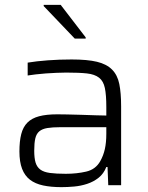

<svg xmlns="http://www.w3.org/2000/svg" viewBox="-20 -763 611 791"><path d="M60 0ZM233 8Q190 8 157.5 1Q125 -6 103.5 -22.5Q82 -39 71 -67.5Q60 -96 60 -139Q60 -181 67.5 -210.5Q75 -240 93 -258Q111 -276 141 -284Q171 -292 216 -292Q229 -292 256.5 -291.5Q284 -291 315 -290Q346 -289 374.5 -288Q403 -287 418 -287V-322Q418 -372 412 -400.5Q406 -429 388 -443Q370 -457 338 -460.5Q306 -464 253 -464Q236 -464 213.5 -463Q191 -462 169 -460.5Q147 -459 127 -456.5Q107 -454 94 -452V-505Q130 -511 177 -514.5Q224 -518 275 -518Q340 -518 379.5 -508.5Q419 -499 441.5 -476.5Q464 -454 471.5 -417Q479 -380 479 -325V0H426L423 -75H418Q407 -47 386 -30.5Q365 -14 339 -5.5Q313 3 285.5 5.5Q258 8 233 8ZM251 -47Q296 -47 335 -56Q374 -65 393 -99Q406 -122 412 -149Q418 -176 418 -212V-239H229Q196 -239 175 -235.5Q154 -232 142 -222Q130 -212 125.5 -193Q121 -174 121 -142Q121 -112 126.5 -93.5Q132 -75 146 -64.5Q160 -54 185.5 -50.5Q211 -47 251 -47ZM288 -604 160 -738V-743H230L333 -609V-604Z"/></svg>

Font: Azeri Sans Light
Style: Regular
Weight: 300
Designer: Hector Gatti & Omnibus-Type (original fonts) / Cristiano Sobral (main changes and remastering)
Version: Version 1.000; ttfautohint (v1.6)